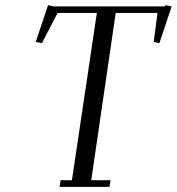

<svg xmlns="http://www.w3.org/2000/svg" viewBox="-20 -727 688 747"><path d="M119.1 -564 167 -707 189 -702.1H622.1L624 -707L647.9 -702.1L600.1 -559.1L578.1 -564L592.8 -676.8H430.2L335 -25.9H410.2L405.8 0H211.9L215.8 -25.9H259.8L356.9 -676.8H204.1L143.1 -559.1Z"/></svg>

Font: Dehuti
Style: Italic
Weight: 400
Version: Version 1.2